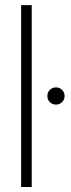

<svg xmlns="http://www.w3.org/2000/svg" viewBox="-20 -748 283 768"><path d="M106.9 -727.5V0H64.5V-727.5ZM204.1 -329.6Q189.5 -329.6 179.4 -339.6Q169.4 -349.6 169.4 -363.8Q169.4 -378.4 179.4 -388.4Q189.5 -398.4 204.1 -398.4Q218.3 -398.4 228.3 -388.4Q238.3 -378.4 238.3 -363.8Q238.3 -349.6 228.3 -339.6Q218.3 -329.6 204.1 -329.6Z"/></svg>

Font: Inter Display Extra Light
Style: Regular
Weight: 200
Designer: Rasmus Andersson
Foundry: rsms
Version: Version 4.000;git-4fc901f